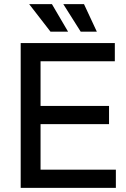

<svg xmlns="http://www.w3.org/2000/svg" viewBox="-20 -908 611 928"><path d="M540 0H80V-700H535V-612H176V-396H507V-308H176V-88H540ZM224 -755 121 -888H231L309 -755ZM370 -755 286 -888H386L448 -755Z"/></svg>

Font: Rilu
Style: Bold
Weight: 500
Designer: Alí Sinisterra
Foundry: Alí Sinisterra
Version: ""